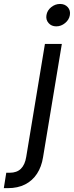

<svg xmlns="http://www.w3.org/2000/svg" viewBox="-113 -768 382 992"><path d="M119.1 -541H206.5L109.4 44.4Q101.6 93.8 78.1 129.6Q54.7 165.5 16.8 184.8Q-21 204.1 -72.8 204.1H-93.3L-80.6 124.5H-62.5Q-25.9 124.5 -4.9 103.8Q16.1 83 22.5 42.5ZM177.7 -631.8Q152.8 -631.8 137.9 -648.9Q123 -666 127 -689.9Q130.9 -714.4 151.6 -731Q172.4 -747.6 197.3 -747.6Q222.2 -747.6 237.1 -731Q252 -714.4 248 -689.9Q244.1 -666 223.4 -648.9Q202.6 -631.8 177.7 -631.8Z"/></svg>

Font: Inter 17pt
Style: Italic
Weight: 400
Italic angle: -9.3988°
Version: Version 4.001;git-66647c0bb